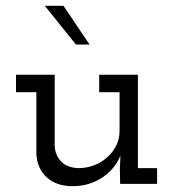

<svg xmlns="http://www.w3.org/2000/svg" viewBox="-20 -632 595 660"><path d="M394 -97 392 -52 393 0H520V-54H454V-375H321V-315H391V-182Q391 -154 379 -130.5Q367 -107 347 -90Q328 -73 302.5 -63.5Q277 -54 249 -54Q209 -56 189.5 -77.5Q170 -99 168 -129V-375H35V-315H105V-104Q107 -54 140 -23Q173 8 230 8Q285 8 329.5 -20.5Q374 -49 394 -97ZM288 -479Q265 -512 243 -545.5Q221 -579 198 -612H134Q161 -579 187.5 -545.5Q214 -512 241 -479Z"/></svg>

Font: Josefin Slab Thin SemiBold
Style: Regular
Weight: 600
Version: Version 2.000